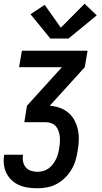

<svg xmlns="http://www.w3.org/2000/svg" viewBox="-25 -801 545 1026"><path d="M175 205Q150 205 125 201.5Q100 198 78 188.5Q56 179 38.5 163Q21 147 10 125.5Q-1 104 -4 79Q-7 54 -3 29Q-3 28 -2.5 27.5Q-2 27 -2 26H98Q98 26 98 26.5Q98 27 98 27Q95 45 98.5 63Q102 81 113 93.5Q124 106 140.5 111.5Q157 117 175 117Q190 117 205.5 113Q221 109 234 99.5Q247 90 257 77Q267 64 274 50Q281 36 285 21Q289 6 291 -8Q294 -24 295 -40Q296 -56 294.5 -71Q293 -86 288 -100.5Q283 -115 273.5 -126Q264 -137 249.5 -142.5Q235 -148 220 -148H105L119 -236L306 -442H77L92 -530H443L428 -442L241 -236Q269 -234 295 -224.5Q321 -215 341 -198Q361 -181 373.5 -157Q386 -133 391.5 -106.5Q397 -80 396 -51.5Q395 -23 390 5Q386 31 378.5 56.5Q371 82 356.5 106Q342 130 322 149.5Q302 169 278 182Q254 195 227.5 200Q201 205 175 205ZM244 -595 138 -725 214 -775 300 -653 427 -781 492 -719 341 -595Z"/></svg>

Font: Iosevka Curly Semibold Oblique
Style: Regular
Weight: 600
Italic angle: -9°
Monospace: yes
Designer: Belleve Invis
Foundry: Belleve Invis
Version: Version 11.1.0; ttfautohint (v1.8.3)